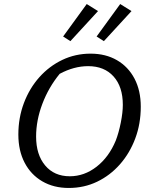

<svg xmlns="http://www.w3.org/2000/svg" viewBox="-20 -923 756 952"><path d="M321 9Q246 9 189.5 -24Q133 -57 102 -116.5Q71 -176 71 -256Q71 -339 98.5 -412Q126 -485 175 -540Q224 -595 289 -626Q354 -657 429 -657Q504 -657 560 -624.5Q616 -592 647 -533Q678 -474 678 -394Q678 -309 650.5 -236Q623 -163 574.5 -108Q526 -53 461.5 -22Q397 9 321 9ZM326 -49Q398 -49 459 -96.5Q520 -144 554 -226Q569 -265 579 -315.5Q589 -366 589 -403Q589 -493 543 -544Q497 -595 417 -595Q347 -595 276 -557Q221 -490 190 -408Q159 -326 159 -246Q159 -156 204 -102.5Q249 -49 326 -49ZM410 -903 466 -868 329 -719 293 -742ZM576 -903 632 -868 495 -719 459 -742Z"/></svg>

Font: Piazzolla
Style: Italic
Weight: 400
Italic angle: -11.3°
Designer: Juan Pablo del Peral
Foundry: Huerta Tipografica
Version: Version 1.330